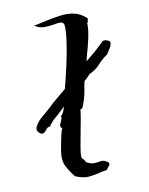

<svg xmlns="http://www.w3.org/2000/svg" viewBox="-78 -720 608 786"><g transform="rotate(-10 226.0 -327.5)"><path d="M410 -520Q410 -509 407 -502.5Q404 -496 399 -489Q397 -485 394 -481Q391 -477 389 -472Q365 -456 348 -436.5Q331 -417 302 -404Q299 -399 292.5 -393Q286 -387 278 -380Q274 -365 271.5 -346.5Q269 -328 262 -305Q260 -298 254.5 -283Q249 -268 241 -268Q240 -253 235.5 -228.5Q231 -204 226 -178Q220 -146 215 -117.5Q210 -89 211 -77Q212 -70 218 -65Q224 -60 226 -52Q245 -42 256.5 -42Q268 -42 277 -44Q286 -46 295 -45.5Q304 -45 319 -33Q320 -27 318 -23.5Q316 -20 313 -17Q311 -15 309 -12.5Q307 -10 306 -6Q297 -5 288.5 -3Q280 -1 272 1Q251 6 228 8.5Q205 11 172 -3Q153 -26 140 -51.5Q127 -77 134 -117Q135 -123 138.5 -142.5Q142 -162 146.5 -181.5Q151 -201 155 -204Q147 -212 148 -218Q149 -224 153 -231Q155 -237 157.5 -243Q160 -249 158 -256Q164 -259 169 -270Q174 -281 177 -292Q164 -279 150.5 -267Q137 -255 123 -243Q119 -236 114.5 -232.5Q110 -229 107 -221Q97 -221 92.5 -215.5Q88 -210 83 -204Q78 -198 68 -198Q40 -211 56 -236Q65 -252 85.5 -269Q106 -286 120 -299Q135 -314 154 -329.5Q173 -345 193 -362Q205 -407 216.5 -459Q228 -511 234 -555.5Q240 -600 237 -623Q232 -633 221 -633Q210 -633 196 -630Q179 -627 157.5 -626Q136 -625 114 -639Q125 -641 135.5 -643.5Q146 -646 156 -648Q196 -657 227.5 -661Q259 -665 285.5 -659Q312 -653 336 -630Q334 -626 334 -622Q334 -620 333.5 -617.5Q333 -615 330 -612Q331 -584 323 -548Q315 -512 305 -479Q304 -473 302.5 -468Q301 -463 300 -458Q319 -473 337.5 -489Q356 -505 380 -529Q385 -531 394 -529Q403 -527 410 -520Z"/></g></svg>

Font: Yuji Boku
Style: Regular
Weight: 400
Designer: Kataoka Yuji
Foundry: Kinuta Font Factory
Version: Version 3.002